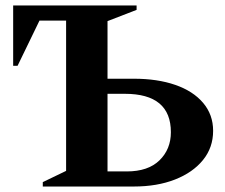

<svg xmlns="http://www.w3.org/2000/svg" viewBox="-20 -680 822 700"><path d="M468 0H136V-16L221 -57V-605H124L44 -440H28V-660H478V-644L372 -603V-393H468Q554 -393 619 -370.5Q684 -348 720.5 -305Q757 -262 757 -203Q757 -142 720 -96.5Q683 -51 618 -25.5Q553 0 468 0ZM435 -338H372V-55H442Q520 -55 561.5 -95.5Q603 -136 603 -198Q603 -338 435 -338Z"/></svg>

Font: Spectral SC
Style: Bold
Weight: 700
Designer: Jean-Baptiste Levee
Foundry: Production Type
Version: Version 2.001